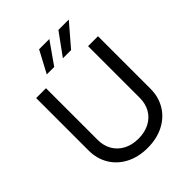

<svg xmlns="http://www.w3.org/2000/svg" viewBox="-251 -1055 1210 1210"><g transform="rotate(-45 353.5 -450.0)"><path d="M629.1 -707.2V-239.6Q629.1 -167.1 595 -109.8Q560.8 -52.5 498.1 -20Q435.4 12.4 353.6 12.4Q271.4 12.4 208.9 -20Q146.4 -52.5 112.2 -109.8Q78 -167.1 78 -239.6V-707.2H165.7V-246.5Q165.7 -195.1 188.5 -155.2Q211.3 -115.3 253.8 -92.5Q296.3 -69.8 353.6 -69.8Q410.9 -69.8 453.4 -92.5Q495.9 -115.3 518.3 -155.2Q540.7 -195.1 540.7 -246.5V-707.2ZM480.7 -911.6H573.2L447.5 -765.2H374.3ZM308.7 -911.6H399.9L297 -765.2H230.7Z"/></g></svg>

Font: Pretendard Variable
Style: Regular
Weight: 400
Designer: Base glyphs from Inter by Rasmus Andersson; Hangul glyphs from Noto Sans CJK(Source Han Sans) by Jang Soo-young and Kang
Foundry: Kil Hyung-jin
Version: Version 1.100;FEAKit 1.0